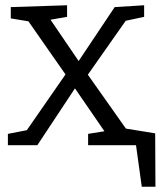

<svg xmlns="http://www.w3.org/2000/svg" viewBox="-20 -552 616 730"><path d="M10 0V-43L82 -57L229 -269L88 -471L21 -482V-525L235 -532V-488L172 -477L279 -320L416 -525L528 -532V-488L458 -473L314 -268L463 -57L538 -43V0H315V-43L377 -53L265 -216L122 0ZM410 -71 570 -45 571 158H519L497 -1L428 0Z"/></svg>

Font: Bitter
Style: Regular
Weight: 400
Designer: Sol Matas, and Bitter project Authors
Foundry: Sol Matas
Version: Version 2.001